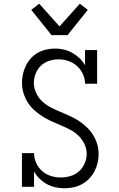

<svg xmlns="http://www.w3.org/2000/svg" viewBox="-20 -1004 640 1032"><path d="M326 8Q301 8 277 2.5Q253 -3 232 -14.5Q211 -26 193 -43.5Q175 -61 163 -82V0H98V-181H163Q163 -154 174.5 -128.5Q186 -103 206 -85Q226 -67 252.5 -58.5Q279 -50 306 -50Q332 -50 358 -57.5Q384 -65 404 -82.5Q424 -100 435 -125.5Q446 -151 446 -177Q446 -205 433.5 -230.5Q421 -256 401.5 -275Q382 -294 357 -307Q332 -320 306.5 -330.5Q281 -341 256 -352.5Q231 -364 207.5 -379Q184 -394 163.5 -412.5Q143 -431 128.5 -454.5Q114 -478 106 -505Q98 -532 98 -559Q98 -583 103.5 -606.5Q109 -630 119.5 -651.5Q130 -673 146.5 -691Q163 -709 183.5 -720.5Q204 -732 228 -737.5Q252 -743 275 -743Q300 -743 323.5 -737.5Q347 -732 368.5 -720Q390 -708 407.5 -691Q425 -674 437 -653V-735H502V-554H437Q437 -581 425.5 -606Q414 -631 394 -649Q374 -667 348 -676Q322 -685 295 -685Q270 -685 244.5 -677Q219 -669 200.5 -651.5Q182 -634 172 -609Q162 -584 162 -558Q162 -531 174 -505Q186 -479 206 -460Q226 -441 250.5 -428Q275 -415 300.5 -404.5Q326 -394 351.5 -382.5Q377 -371 400 -356.5Q423 -342 443.5 -323Q464 -304 479 -280.5Q494 -257 502 -230.5Q510 -204 510 -176Q510 -152 504.5 -128Q499 -104 487.5 -82.5Q476 -61 458.5 -43Q441 -25 419.5 -13.5Q398 -2 374 3Q350 8 326 8ZM257 -815 148 -951 191 -984 300 -862 409 -984 452 -951 343 -815Z"/></svg>

Font: Iosevka Etoile Light
Style: Regular
Weight: 300
Designer: Belleve Invis
Foundry: Belleve Invis
Version: Version 25.0.1; ttfautohint (v1.8.4)